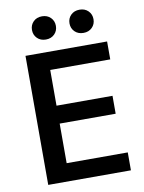

<svg xmlns="http://www.w3.org/2000/svg" viewBox="-96 -959 768 1026"><g transform="rotate(-10 287.5 -446.5)"><path d="M408.2 -893.1Q437 -893.1 455.1 -875Q473.1 -856.9 473.1 -830.1Q473.1 -803.2 455.1 -785.2Q437 -767.1 408.2 -767.1Q378.9 -767.1 360.8 -785.2Q342.8 -803.2 342.8 -830.1Q342.8 -856.9 360.8 -875Q378.9 -893.1 408.2 -893.1ZM157.2 -785.2Q139.2 -803.2 139.2 -830.1Q139.2 -856.9 157.2 -875Q175.3 -893.1 204.1 -893.1Q232.9 -893.1 251 -875Q269 -856.9 269 -830.1Q269 -803.2 251 -785.2Q232.9 -767.1 204.1 -767.1Q175.3 -767.1 157.2 -785.2ZM81.1 0V-700.2H523.9V-603H198.2V-409.2H502V-312H198.2V-97.2H529.8V0Z"/></g></svg>

Font: Post Grotesk Medium
Style: Medium
Weight: 500
Version: Version 1.0